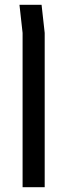

<svg xmlns="http://www.w3.org/2000/svg" viewBox="-20 -579 272 799"><path d="M74 200V-442L61 -559H153L166 -442V200Z"/></svg>

Font: Assistant ExtraLight Medium
Style: Regular
Weight: 500
Version: Version 3.000